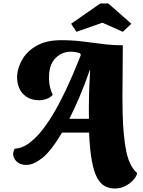

<svg xmlns="http://www.w3.org/2000/svg" viewBox="-20 -919 816 1099"><path d="M637 160Q605 160 579.5 146Q554 132 535.5 97.5Q517 63 505.5 0.5Q494 -62 490 -160H335Q273 -55 222.5 -15Q172 25 132 25Q94 25 74.5 5Q55 -15 55 -40Q56 -48 58 -54.5Q60 -61 64 -68Q110 -70 154.5 -105.5Q199 -141 240 -198.5Q281 -256 318 -326Q355 -396 386.5 -468.5Q418 -541 443 -605L438 -614Q413 -623 386 -623Q335 -623 299.5 -588Q264 -553 261 -491Q259 -462 263 -436Q267 -410 282 -376Q266 -359 244.5 -352Q223 -345 207 -345Q161 -345 131.5 -365Q102 -385 89 -417Q76 -449 78 -486Q81 -533 108.5 -580Q136 -627 191 -658Q246 -689 331 -689Q393 -689 450.5 -682Q508 -675 565 -667.5Q622 -660 683 -660Q683 -549 681.5 -451.5Q680 -354 682 -271Q685 -144 702 -56.5Q719 31 765 72Q762 89 744.5 109.5Q727 130 699 145Q671 160 637 160ZM377 -239H489Q488 -297 489.5 -366.5Q491 -436 496 -518H494Q464 -432 434.5 -363Q405 -294 377 -239ZM418 -737 387 -783 554 -899H600L732 -783L683 -737L566 -789Z"/></svg>

Font: Sansita Swashed ExtraBold
Style: Regular
Weight: 800
Designer: Pablo Cosgaya
Foundry: Omnibus-Type
Version: Version 1.003; ttfautohint (v1.8.3)